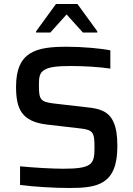

<svg xmlns="http://www.w3.org/2000/svg" viewBox="-20 -929 665 957"><path d="M160 -773V-767H231L312 -857L393 -767H465V-773L366 -909H259ZM327 8C466 8 565 -9 565 -200C565 -253 559 -292 546 -320C523 -374 476 -388 415 -394L250 -413C182 -421 174 -432 174 -502C174 -540 175 -566 202 -581C225 -595 264 -600 334 -600C398 -600 480 -595 530 -587V-678C481 -688 390 -696 312 -696C162 -696 60 -673 60 -497C60 -388 86 -323 215 -308L379 -289C445 -282 451 -268 451 -194C451 -154 449 -124 425 -108C402 -93 364 -88 294 -88C242 -88 152 -93 80 -100V-7C150 2 251 8 327 8Z"/></svg>

Font: Saira UNSAM Medium
Style: Regular
Weight: 500
Designer: Hector Gatti with collaboration of the Omnibus-Type team
Foundry: Omnibus-Type
Version: Version 0.072;PS 000.072;hotconv 1.0.88;makeotf.lib2.5.64775